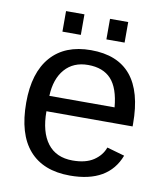

<svg xmlns="http://www.w3.org/2000/svg" viewBox="-79 -751 715 827"><g transform="rotate(10 278.0 -337.5)"><path d="M134.8 -245.6Q134.8 -154.8 172.4 -105.5Q210 -56.2 282.2 -56.2Q339.4 -56.2 373.8 -79.1Q408.2 -102.1 420.4 -137.2L497.6 -115.2Q450.2 9.8 282.2 9.8Q165 9.8 103.8 -60.1Q42.5 -129.9 42.5 -267.6Q42.5 -398.4 103.8 -468.3Q165 -538.1 278.8 -538.1Q511.7 -538.1 511.7 -257.3V-245.6ZM420.9 -313Q413.6 -396.5 378.4 -434.8Q343.3 -473.1 277.3 -473.1Q213.4 -473.1 176 -430.4Q138.7 -387.7 135.7 -313ZM415 -685.1V-595.2H335.4V-685.1ZM223.6 -685.1V-595.2H143.1V-685.1Z"/></g></svg>

Font: Arimo Nerd Font
Style: Regular
Weight: 400
Designer: Steve Matteson
Foundry: Monotype Imaging Inc.
Version: Version 1.33;Nerd Fonts 3.2.1